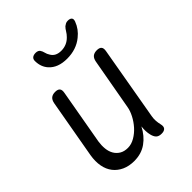

<svg xmlns="http://www.w3.org/2000/svg" viewBox="-221 -909 1043 1043"><g transform="rotate(-45 300.0 -387.5)"><path d="M408 10Q387 10 376.5 0Q366 -10 361 -30Q357 -46 356.5 -62.5Q356 -79 358 -96Q333 -47 293 -18.5Q253 10 198 10Q158 10 127.5 -4Q97 -18 77.5 -43Q58 -68 51.5 -103Q45 -138 52 -181L112 -520Q116 -541 127.5 -550.5Q139 -560 159 -560Q179 -560 187 -550.5Q195 -541 191 -520L135 -203Q131 -176 133.5 -151Q136 -126 147 -107Q158 -88 177 -76.5Q196 -65 224 -65Q251 -65 277.5 -80.5Q304 -96 325 -119.5Q346 -143 360.5 -171Q375 -199 379 -224L432 -520Q436 -541 447.5 -550.5Q459 -560 479 -560Q499 -560 507 -550.5Q515 -541 511 -520L437 -96Q434 -80 435 -63Q436 -46 440 -30Q445 -10 436.5 0Q428 10 408 10ZM200 -753Q199 -769 208 -777Q217 -785 234 -785Q243 -785 250 -782Q257 -779 260 -774Q267 -764 270 -750.5Q273 -737 281 -725Q298 -694 341 -694Q384 -694 414 -725Q426 -737 433.5 -750Q441 -763 451 -773Q458 -778 464.5 -781.5Q471 -785 481 -785Q498 -785 505 -777Q512 -769 506 -753Q490 -710 453 -681Q404 -641 333 -641Q263 -641 227 -681Q201 -710 200 -753Z"/></g></svg>

Font: Maple Mono Light
Style: Italic
Weight: 300
Italic angle: -10°
Monospace: yes
Designer: subframe7536
Version: Version 7.000